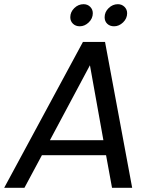

<svg xmlns="http://www.w3.org/2000/svg" viewBox="-38 -892 732 912"><path d="M494.1 0 465.8 -154.8H161.1L78.1 0H-18.1L356 -692.9H460.9L589.8 0ZM340.8 -767.1Q321.3 -767.1 308.6 -779.3Q295.9 -791.5 295.9 -810.1Q295.9 -835 314.9 -853.5Q334 -872.1 358.9 -872.1Q377.9 -872.1 390.4 -859.6Q402.8 -847.2 402.8 -829.1Q402.8 -804.2 383.5 -785.6Q364.3 -767.1 340.8 -767.1ZM503.9 -767.1Q483.9 -767.1 471.4 -779.1Q459 -791 459 -810.1Q459 -835 478 -853.5Q497.1 -872.1 522 -872.1Q540.5 -872.1 553.2 -859.6Q565.9 -847.2 565.9 -829.1Q565.9 -804.2 546.6 -785.6Q527.3 -767.1 503.9 -767.1ZM453.1 -226.1 389.2 -582 199.2 -226.1Z"/></svg>

Font: Poppins
Style: Italic
Weight: 400
Italic angle: -10°
Designer: Ninad Kale (Devanagari), Jonny Pinhorn (Latin)
Foundry: Indian Type Foundry
Version: Version 3.200;PS 1.000;hotconv 16.6.54;makeotf.lib2.5.65590